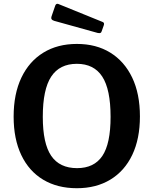

<svg xmlns="http://www.w3.org/2000/svg" viewBox="-20 -984 810 1014"><path d="M386 10Q283 10 208 -35Q133 -80 92.5 -165Q52 -250 52 -368Q52 -488 93 -574Q134 -660 209 -706Q284 -752 386 -752Q488 -752 562.5 -706Q637 -660 678 -574.5Q719 -489 719 -369Q719 -251 678.5 -166Q638 -81 563 -35.5Q488 10 386 10ZM387 -96Q477 -96 520.5 -160.5Q564 -225 564 -367Q564 -512 520 -579.5Q476 -647 386 -647Q295 -647 250.5 -579.5Q206 -512 206 -367Q206 -226 250.5 -161Q295 -96 387 -96ZM272 -955Q277 -967 288 -963L522 -868Q533 -864 528 -850L517 -819Q515 -812 510.5 -810Q506 -808 496 -810L266 -874Q246 -880 252 -897Z"/></svg>

Font: Libre Franklin Thin SemiBold
Style: Regular
Weight: 600
Version: Version 3.000